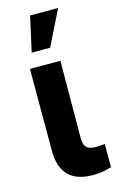

<svg xmlns="http://www.w3.org/2000/svg" viewBox="-122 -836 544 892"><g transform="rotate(-15 150.0 -390.0)"><path d="M54.2 -152.8V-545.9H200.7L198.7 -170.4Q199.7 -139.6 213.6 -127.9Q227.5 -116.2 256.8 -116.2Q277.3 -116.2 299.8 -119.1V-8.3Q260.3 6.3 210 6.3Q54.2 6.3 54.2 -152.8ZM170.4 -616.7H81.5L119.1 -785.6H253.9Z"/></g></svg>

Font: Inter Tight Stencil
Style: Bold
Weight: 700
Designer: Rasmus Andersson
Foundry: rsms
Version: Version 3.004;Glyphs 3.1.2 (3151)